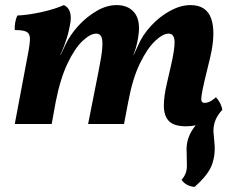

<svg xmlns="http://www.w3.org/2000/svg" viewBox="-20 -487 919 754"><path d="M711 9Q664 9 644 -11Q624 -31 623.5 -69.5Q623 -108 636 -162L650 -223Q667 -295 665.5 -325Q664 -355 642 -355Q620 -355 589.5 -326.5Q559 -298 530 -239Q501 -180 484 -89L467 0H326L367 -207Q379 -266 381.5 -298Q384 -330 378 -342.5Q372 -355 358 -355Q335 -355 304.5 -326.5Q274 -298 245.5 -238.5Q217 -179 199 -88L183 0H38L90 -276Q98 -317 97.5 -336.5Q97 -356 83.5 -362.5Q70 -369 38 -369Q37 -382 39.5 -397.5Q42 -413 48 -426Q91 -428 143 -439.5Q195 -451 231 -467Q263 -452 257 -402Q252 -369 242.5 -338Q233 -307 217 -271H218L237 -311Q255 -350 287.5 -385.5Q320 -421 359.5 -444Q399 -467 438 -467Q482 -467 506 -439.5Q530 -412 525 -359Q523 -340 518.5 -318.5Q514 -297 504 -271H505L522 -308Q540 -350 574 -386.5Q608 -423 649 -445Q690 -467 728 -467Q791 -467 809.5 -413.5Q828 -360 806 -264L783 -169Q774 -130 771.5 -111.5Q769 -93 772.5 -88Q776 -83 784 -83Q793 -83 803 -87.5Q813 -92 828 -105Q837 -96 844 -82.5Q851 -69 853 -55Q821 -21 785 -6Q749 9 711 9ZM744 247Q710 244 693 219Q714 196 714 165Q714 134 713 110Q710 68 731 30.5Q752 -7 811 -55H852Q831 -31 824 -9.5Q817 12 818.5 32.5Q820 53 822 74Q827 117 813 158Q799 199 744 247Z"/></svg>

Font: Vollkorn
Style: Bold Italic
Weight: 700
Italic angle: -11°
Designer: Friedrich Althausen
Foundry: Friedrich Althausen
Version: Version 5.000; ttfautohint (v1.8.3)